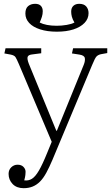

<svg xmlns="http://www.w3.org/2000/svg" viewBox="-20 -756 582 1006"><path d="M104 230Q67 230 46 208Q25 186 25 155Q25 134 39 120.5Q53 107 72 107Q92 107 103 118.5Q114 130 114 144Q114 150 113 160.5Q112 171 107 189Q129 192 147 181Q165 170 184 137.5Q203 105 228 43L251 -13L79 -420Q67 -448 61 -457Q55 -466 36 -470L3 -476L9 -503H196V-477L150 -471Q129 -469 125 -458.5Q121 -448 131 -422L275 -71H278L419 -417Q427 -437 424.5 -451.5Q422 -466 396 -470L357 -476L363 -503H542V-478L509 -472Q495 -469 486.5 -461Q478 -453 463 -416L255 81Q238 121 222.5 149.5Q207 178 189.5 195.5Q172 213 151 221.5Q130 230 104 230ZM278 -590Q228 -590 190.5 -602Q153 -614 133 -635.5Q113 -657 113 -685Q113 -712 127.5 -724Q142 -736 164 -736Q184 -736 194 -725.5Q204 -715 204 -697Q204 -682 199.5 -668Q195 -654 188 -638Q203 -630 226 -625.5Q249 -621 277 -621Q303 -621 329.5 -625.5Q356 -630 370 -638Q360 -655 356.5 -668.5Q353 -682 353 -695Q353 -715 364.5 -725.5Q376 -736 395 -736Q420 -736 432 -722Q444 -708 444 -687Q444 -658 423 -636Q402 -614 365 -602Q328 -590 278 -590Z"/></svg>

Font: Literata ExtraLight
Style: Regular
Weight: 250
Designer: Latin by Veronika Burian and Jose Scaglione. Greek by Irene Vlachou. Cyrillic by Vera Evstafieva.
Foundry: TypeTogether
Version: Version 3.103;gftools[0.9.29]